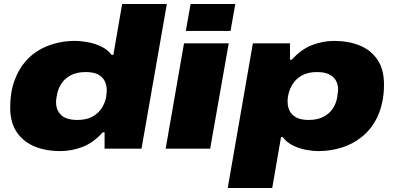

<svg xmlns="http://www.w3.org/2000/svg" viewBox="-20 -745 1974 962"><path d="M282 12Q209 12 152.5 -11.5Q96 -35 63.5 -83.5Q31 -132 31 -207Q31 -282 52.5 -341Q74 -400 110 -440Q133 -466 161.5 -485Q190 -504 221.5 -516Q253 -528 286.5 -534Q320 -540 354 -540Q385 -540 420.5 -533.5Q456 -527 488 -511.5Q520 -496 539 -470H548L592 -725H816L689 0H504V-82H495Q447 -29 392.5 -8.5Q338 12 282 12ZM368 -144Q412 -144 442 -160Q472 -176 489.5 -203Q507 -230 512 -261Q513 -269 513.5 -274Q514 -279 514.5 -283.5Q515 -288 515 -292Q515 -318 504.5 -339Q494 -360 471 -372Q448 -384 410 -384Q366 -384 336 -368.5Q306 -353 289 -328Q272 -303 266 -273Q264 -260 262.5 -252.5Q261 -245 261 -240Q261 -235 261 -231Q261 -194 286 -169Q311 -144 368 -144Z M911 -590 935 -725H1159L1135 -590ZM810 0 902 -528H1126L1033 0Z M1121 197 1247 -528H1433V-446H1442Q1490 -499 1544.5 -519.5Q1599 -540 1654 -540Q1726 -540 1782.5 -517Q1839 -494 1871.5 -445.5Q1904 -397 1904 -322Q1904 -271 1894 -227.5Q1884 -184 1866 -149Q1837 -94 1791.5 -58Q1746 -22 1690.5 -5Q1635 12 1577 12Q1547 12 1512.5 5.5Q1478 -1 1447 -16.5Q1416 -32 1397 -58H1388L1344 197ZM1526 -144Q1570 -144 1600 -159.5Q1630 -175 1647 -200.5Q1664 -226 1669 -255Q1671 -268 1672 -276Q1673 -284 1673.5 -288.5Q1674 -293 1674 -297Q1674 -322 1663 -341.5Q1652 -361 1629 -372.5Q1606 -384 1568 -384Q1525 -384 1495 -368Q1465 -352 1447.5 -325.5Q1430 -299 1424 -267Q1423 -260 1422 -254.5Q1421 -249 1421 -244.5Q1421 -240 1421 -235Q1421 -210 1431.5 -189Q1442 -168 1465.5 -156Q1489 -144 1526 -144Z"/></svg>

Font: Archivo Expanded Black
Style: Italic
Weight: 900
Width: 7
Italic angle: -10°
Designer: Hector Gatti
Foundry: Omnibus-Type
Version: Version 2.001